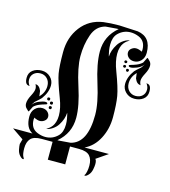

<svg xmlns="http://www.w3.org/2000/svg" viewBox="-101 -635 726 820"><g transform="rotate(15 262.5 -225.0)"><path d="M125 -139Q125 -145 132 -145Q138 -145 138 -139Q138 -132 132 -132Q125 -132 125 -139ZM125 -159Q125 -165 132 -165Q138 -165 138 -159Q138 -152 132 -152Q125 -152 125 -159ZM109 -173Q109 -179 116 -179Q122 -179 122 -173Q122 -166 116 -166Q109 -166 109 -173ZM325 -158Q325 -210 299.5 -290.5Q274 -371 274 -425Q274 -494 327 -538H321Q321 -538 270 -534Q230 -524 214.5 -479.5Q199 -435 199 -384Q199 -335 224.5 -256.5Q250 -178 250 -125Q250 -56 197 -12H203L254 -16Q325 -33 325 -158ZM350 104Q347 104 347 102Q347 102 350 98Q352 94 354.5 83.5Q357 73 357 58Q357 30 343.5 15Q330 0 296 0H256V79H179V0H130Q96 0 82.5 15Q69 30 69 58Q69 70 70.5 79Q72 88 74 92Q76 96 77.5 98.5Q79 101 79 102Q79 104 76 104Q70 104 61 94Q52 84 49 69Q46 54 46 45L52 23L1 -12H87Q55 -29 55 -79Q55 -101 68 -114.5Q81 -128 99 -128Q114 -128 123.5 -119Q133 -110 133 -98Q133 -87 123.5 -79.5Q114 -72 103 -72Q97 -72 90.5 -74Q84 -76 80 -78L77 -80Q76 -76 76 -71Q76 -33 106 -20Q125 -12 143 -12Q175 -12 198 -35Q215 -52 215 -86Q215 -98 213 -110.5Q211 -123 209 -130L207 -136Q206 -108 188 -80Q180 -67 165 -57Q150 -47 139 -47H138L142 -49Q146 -51 151.5 -55.5Q157 -60 162.5 -67Q168 -74 172 -86.5Q176 -99 176 -115Q176 -148 160 -189Q134 -257 128.5 -288Q123 -319 123 -382Q123 -447 159 -494Q195 -541 256 -550Q287 -554 326 -554L408 -550Q469 -541 469 -471Q469 -449 456 -435.5Q443 -422 425 -422Q410 -422 400.5 -431Q391 -440 391 -452Q391 -463 400.5 -470.5Q410 -478 421 -478Q427 -478 433.5 -476Q440 -474 444 -472L447 -470Q448 -474 448 -479Q448 -517 418 -530Q399 -538 381 -538Q349 -538 326 -515Q309 -498 309 -464Q309 -452 311 -439.5Q313 -427 315 -420L317 -414Q318 -442 336 -470Q344 -483 359 -493Q374 -503 385 -503H386L382 -501Q378 -499 372.5 -494.5Q367 -490 361.5 -483Q356 -476 352 -463.5Q348 -451 348 -435Q348 -402 364 -361Q389 -295 395 -260.5Q401 -226 401 -168Q401 -116 378.5 -73Q356 -30 317 -12H425L374 23Q380 28 380 45Q380 54 377 69Q374 84 365 94Q356 104 350 104ZM110 -231Q110 -200 87 -169Q83 -164 61 -145L50 -129Q61 -143 78 -150Q96 -157 105 -157Q115 -157 115 -151Q115 -148 106.5 -146Q98 -144 84 -138.5Q70 -133 59 -123L47 -99L44 -100Q42 -102 39.5 -104.5Q37 -107 34 -110Q31 -113 29 -118Q27 -123 27 -129Q27 -145 38.5 -166.5Q50 -188 50 -200Q50 -205 48.5 -210Q47 -215 46 -217L44 -219H45Q62 -219 71 -196L74 -173Q96 -196 96 -224Q96 -244 84 -256.5Q72 -269 54 -269Q36 -269 24.5 -258.5Q13 -248 13 -231Q13 -223 15.5 -217Q18 -211 20 -208L23 -205H21Q1 -205 1 -236Q1 -258 17 -270Q33 -282 56 -282Q79 -282 94.5 -267Q110 -252 110 -231ZM397 -407Q395 -404 390.5 -405.5Q386 -407 386 -411Q386 -412 388 -416Q393 -418 397 -416Q399 -414 399 -411Q399 -408 397 -407ZM413 -374Q409 -368 404 -374Q401 -378 404 -383Q409 -385 413 -383Q415 -381 415 -378Q415 -375 413 -374ZM397 -387Q395 -384 390.5 -385.5Q386 -387 386 -391Q386 -392 388 -396Q393 -398 397 -396Q399 -394 399 -391Q399 -388 397 -387ZM414 -319Q414 -350 437 -381Q441 -386 463 -405L474 -421Q463 -407 446 -400Q428 -393 419 -393Q409 -393 409 -399Q409 -402 417.5 -404Q426 -406 440 -411.5Q454 -417 465 -427L477 -451L480 -450Q482 -448 484.5 -445.5Q487 -443 490 -440Q493 -437 495 -432Q497 -427 497 -421Q497 -405 485.5 -383.5Q474 -362 474 -350Q474 -345 475.5 -340Q477 -335 478 -333L480 -331H479Q462 -331 453 -354L450 -377Q428 -354 428 -326Q428 -306 440 -293.5Q452 -281 470 -281Q488 -281 499.5 -291.5Q511 -302 511 -319Q511 -327 508.5 -333Q506 -339 504 -342L501 -345H503Q523 -345 523 -314Q523 -292 507 -280Q491 -268 468 -268Q445 -268 429.5 -283Q414 -298 414 -319Z"/></g></svg>

Font: Pomorsky Unicode
Style: Medium
Weight: 500
Version: 1.1